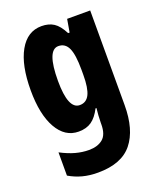

<svg xmlns="http://www.w3.org/2000/svg" viewBox="-147 -649 805 978"><g transform="rotate(-20 255.5 -160.0)"><path d="M197 -560Q236 -560 263 -542.5Q290 -525 313 -480H321L333 -550H458V-37Q458 96 400 168Q342 240 214 240Q168 240 130.5 230Q93 220 59 200V74Q101 96 137.5 106Q174 116 210 116Q257 116 285 93Q313 70 313 14V6Q313 -11 314.5 -33Q316 -55 318 -72H313Q291 -29 263 -9.5Q235 10 193 10Q119 10 76.5 -65Q34 -140 34 -271Q34 -407 77 -483.5Q120 -560 197 -560ZM243 -435Q181 -435 181 -269Q181 -115 244 -115Q280 -115 296.5 -148.5Q313 -182 313 -254V-282Q313 -363 296.5 -399Q280 -435 243 -435Z"/></g></svg>

Font: Noto Sans Hebrew ExtraCondensed ExtraBold
Style: Regular
Weight: 800
Width: 2
Designer: Monotype Design Team
Foundry: Monotype Imaging Inc.
Version: Version 2.004; ttfautohint (v1.8.4.7-5d5b)